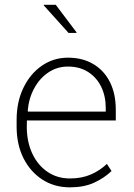

<svg xmlns="http://www.w3.org/2000/svg" viewBox="-20 -782 566 812"><path d="M275.9 10.3Q210 10.3 159.2 -22.5Q108.4 -55.2 79.3 -113Q50.3 -170.9 50.3 -246.6V-275.4Q50.3 -351.1 78.9 -410.4Q107.4 -469.7 156.7 -503.9Q206.1 -538.1 267.6 -538.1Q329.6 -538.1 375.2 -510.7Q420.9 -483.4 445.3 -434.1Q469.7 -384.8 469.7 -317.4V-272.5H93.8L93.3 -243.2Q93.8 -181.2 116.7 -132.3Q139.6 -83.5 180.7 -55.4Q221.7 -27.3 275.9 -27.3Q325.7 -27.3 364 -43.9Q402.3 -60.5 432.1 -88.9L451.7 -58.6Q419.9 -28.3 377.2 -9Q334.5 10.3 275.9 10.3ZM98.6 -310.1H427.2V-325.7Q427.2 -375.5 408 -415Q388.7 -454.6 352.8 -477.5Q316.9 -500.5 267.6 -500.5Q221.7 -500.5 184.8 -475.8Q147.9 -451.2 124.8 -408.7Q101.6 -366.2 97.2 -313ZM304.2 -644.5 302.7 -642.6H270L165 -759.3L166 -761.7H215.8Z"/></svg>

Font: Roboto Slab ExtraLight
Style: Regular
Weight: 250
Designer: Google
Version: Version 2.000; ttfautohint (v1.8.1.43-b0c9)